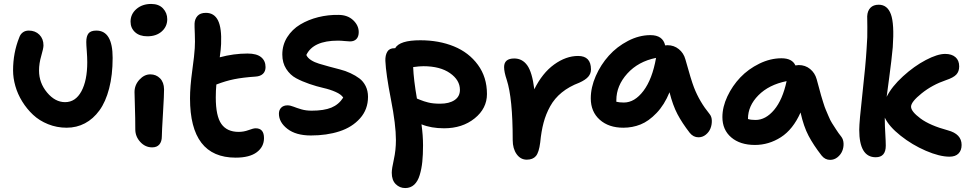

<svg xmlns="http://www.w3.org/2000/svg" viewBox="-20 -723 4915 968"><path d="M315.9 -79.1Q266.6 -79.1 222.4 -96.9Q178.2 -114.7 146.7 -144.3Q115.2 -173.8 92 -211.4Q68.8 -249 57.4 -289.3Q45.9 -329.6 45.9 -368.2Q45.9 -457 77.1 -534.2Q82.5 -550.3 95 -559.6Q107.4 -568.8 125 -568.8Q157.7 -568.8 178.5 -548.1Q199.2 -527.3 199.2 -494.1Q199.2 -479.5 188 -441.4Q176.8 -403.3 176.8 -367.2Q176.8 -305.2 217.3 -256.6Q257.8 -208 308.1 -208Q360.8 -208 390.4 -262.7Q419.9 -317.4 419.9 -409.2Q419.9 -434.6 417.5 -465.6Q415 -496.6 415 -511.2Q415 -540.5 426.3 -554.7Q437.5 -568.8 465.8 -568.8Q547.9 -568.8 547.9 -431.2Q547.9 -344.7 530.3 -277.1Q512.7 -209.5 481.4 -166.5Q450.2 -123.5 408.2 -101.3Q366.2 -79.1 315.9 -79.1Z M723.1 -540Q683.6 -540 660.9 -560.8Q638.2 -581.5 638.2 -613.8Q638.2 -651.9 667.7 -677.5Q697.3 -703.1 742.2 -703.1Q780.8 -703.1 802 -680.4Q823.2 -657.7 823.2 -626Q823.2 -589.4 795.7 -564.7Q768.1 -540 723.1 -540ZM747.1 20Q712.4 20 687.3 -7.3Q662.1 -34.7 662.1 -70.8Q662.1 -128.9 660.2 -183.6Q658.2 -238.3 658.2 -258.8Q658.2 -294.4 682.9 -321.3Q707.5 -348.1 737.8 -348.1Q767.1 -348.1 786.9 -328.1Q806.6 -308.1 807.1 -272.9Q807.6 -250.5 801.8 -153.6Q795.9 -56.6 795.9 -35.2Q795.9 -9.3 783.4 5.4Q771 20 747.1 20Z M1168 71.8Q938 71.8 938 -227.1Q938 -285.2 949.2 -366.5Q960.4 -447.8 961.9 -480Q963.9 -510.7 962.2 -551.8Q960.4 -592.8 960.9 -604Q961.9 -627.4 975.8 -642.8Q989.7 -658.2 1018.1 -658.2Q1060.1 -658.2 1079.1 -620.1Q1098.1 -582 1094.7 -501Q1093.8 -475.6 1087.9 -434.1Q1158.2 -453.1 1228 -453.1Q1273.9 -453.1 1296.4 -434.8Q1318.8 -416.5 1318.8 -384.8Q1318.8 -363.3 1305.7 -350.8Q1292.5 -338.4 1269 -336.9Q1204.6 -332.5 1160.9 -323.7Q1117.2 -314.9 1070.8 -296.9Q1067.9 -266.6 1067.9 -231.9Q1067.9 -137.7 1096.2 -97.9Q1124.5 -58.1 1183.1 -58.1Q1209 -58.1 1233.2 -67.1Q1257.3 -76.2 1269 -76.2Q1311 -76.2 1311 -26.9Q1311 17.1 1274.7 44.4Q1238.3 71.8 1168 71.8Z M1547.4 -40Q1472.2 -40 1429.2 -73.2Q1386.2 -106.4 1386.2 -149.9Q1386.2 -168.5 1397.7 -180.2Q1409.2 -191.9 1429.7 -191.9Q1442.9 -191.9 1459.5 -185.3Q1476.1 -178.7 1499 -171.9Q1522 -165 1551.3 -165Q1613.3 -165 1650.6 -180.4Q1688 -195.8 1710.4 -231Q1700.2 -247.1 1672.1 -259.5Q1644 -272 1610.6 -279.5Q1577.1 -287.1 1540 -299.8Q1502.9 -312.5 1472.9 -328.6Q1442.9 -344.7 1423.1 -375.5Q1403.3 -406.2 1403.3 -448.2Q1403.3 -496.6 1428.2 -535.9Q1453.1 -575.2 1493.9 -599.6Q1534.7 -624 1584.7 -636.5Q1634.8 -648.9 1687.5 -647.9Q1732.9 -647.5 1760.7 -621.1Q1788.6 -594.7 1788.6 -561Q1788.6 -538.6 1777.1 -526.4Q1765.6 -514.2 1744.6 -514.2Q1736.8 -514.2 1718 -516.1Q1699.2 -518.1 1683.6 -518.1Q1559.1 -518.1 1524.4 -445.8Q1530.8 -431.2 1548.3 -419.9Q1565.9 -408.7 1588.6 -401.9Q1611.3 -395 1638.9 -387.5Q1666.5 -379.9 1693.8 -373Q1721.2 -366.2 1746.8 -354.2Q1772.5 -342.3 1792 -327.6Q1811.5 -313 1823.5 -289.1Q1835.4 -265.1 1835.4 -234.9Q1835.4 -171.4 1795.4 -126.5Q1755.4 -81.5 1691.4 -60.8Q1627.4 -40 1547.4 -40Z M2022.9 225.1Q1995.1 225.1 1975.1 205.3Q1955.1 185.5 1955.1 147.9Q1955.1 127.9 1965.6 81.1Q1976.1 34.2 1976.1 -17.1Q1976.1 -93.8 1950.9 -222.2Q1925.8 -350.6 1922.9 -416Q1921.9 -443.8 1932.4 -461.9Q1942.9 -480 1968.8 -480H1972.2Q1994.6 -520 2099.1 -520Q2192.9 -520 2268.3 -489.3Q2343.8 -458.5 2389.4 -396.2Q2435.1 -334 2435.1 -249Q2435.1 -176.3 2373 -126.2Q2311 -76.2 2218.8 -76.2Q2153.8 -76.2 2105 -96.2Q2112.8 -40 2112.8 9.8Q2112.8 57.1 2109.1 92.8Q2105.5 128.4 2095.9 159.9Q2086.4 191.4 2068.1 208.3Q2049.8 225.1 2022.9 225.1ZM2114.7 -389.2Q2094.7 -389.2 2063 -384.8Q2065.4 -321.3 2082 -226.1Q2085.9 -224.6 2097.9 -219.7Q2109.9 -214.8 2117.7 -212.4Q2125.5 -210 2138.4 -206.5Q2151.4 -203.1 2166.5 -201.7Q2181.6 -200.2 2199.2 -200.2Q2244.6 -200.2 2271.7 -218.3Q2298.8 -236.3 2298.8 -270Q2298.8 -319.3 2248.8 -354.2Q2198.7 -389.2 2114.7 -389.2Z M2635.7 82Q2604.5 82 2584.7 54.2Q2564.9 26.4 2564.9 -17.1Q2564.9 -228.5 2534.7 -320.8Q2521.5 -359.9 2521.5 -384.8Q2521.5 -428.2 2572.8 -428.2Q2613.3 -428.2 2638.2 -393.6Q2663.1 -358.9 2673.8 -272.9Q2714.4 -355 2773.9 -397.9Q2833.5 -440.9 2894.5 -440.9Q2959.5 -440.9 2959.5 -373Q2959.5 -352.1 2945.8 -336.2Q2932.1 -320.3 2900.9 -306.2Q2849.1 -286.6 2812.5 -256.8Q2775.9 -227.1 2753.9 -187.3Q2731.9 -147.5 2720.5 -104.2Q2709 -61 2703.6 -4.9Q2697.3 45.4 2681.9 63.7Q2666.5 82 2635.7 82Z M3122.6 -79.1Q3048.8 -79.1 3003.7 -119.4Q2958.5 -159.7 2958.5 -227.1Q2958.5 -282.2 2983.6 -339.6Q3008.8 -397 3049.6 -442.4Q3090.3 -487.8 3146.2 -516.8Q3202.1 -545.9 3259.3 -545.9Q3321.8 -545.9 3333.5 -494.1Q3337.4 -495.1 3345.2 -495.1Q3377.9 -495.1 3402.3 -475.3Q3426.8 -455.6 3435.5 -423.8Q3464.8 -317.9 3479 -281.7Q3506.8 -210 3557.6 -147.9Q3568.4 -134.8 3568.8 -114.5Q3569.3 -94.2 3562 -75.7Q3554.7 -57.1 3538.3 -43.9Q3522 -30.8 3501.5 -30.8Q3475.6 -30.8 3457.5 -53.2Q3418.9 -103 3395.5 -147.5Q3372.1 -191.9 3355.5 -257.8Q3329.6 -194.3 3290 -153.1Q3250.5 -111.8 3209.5 -95.5Q3168.5 -79.1 3122.6 -79.1ZM3087.4 -217.8V-210Q3102.5 -206.1 3125.5 -206.1Q3179.7 -206.1 3224.1 -264.9Q3268.6 -323.7 3287.6 -431.2Q3197.8 -413.1 3142.6 -352.1Q3087.4 -291 3087.4 -217.8Z M3786.1 7.8Q3711.4 7.8 3666.7 -30.3Q3622.1 -68.4 3622.1 -132.8Q3622.1 -183.6 3647.2 -237.1Q3672.4 -290.5 3712.6 -332.8Q3752.9 -375 3808.3 -402.1Q3863.8 -429.2 3919.9 -429.2Q3974.1 -429.2 3990.2 -393.1Q4002 -395 4006.8 -395Q4040 -395 4064.2 -375.2Q4088.4 -355.5 4097.2 -324.2Q4099.1 -317.9 4108.4 -283.2Q4117.7 -248.5 4119.6 -241.9Q4121.6 -235.4 4130.1 -207.5Q4138.7 -179.7 4143.1 -170.4Q4147.5 -161.1 4156.7 -138.4Q4166 -115.7 4174.6 -102.5Q4183.1 -89.4 4195.1 -70.6Q4207 -51.8 4221.2 -34.2Q4231.9 -20.5 4232.9 -0.2Q4233.9 20 4226.3 38.3Q4218.8 56.6 4202.4 69.8Q4186 83 4165 83Q4139.6 83 4122.1 61Q4081.1 8.3 4056.4 -38.6Q4031.7 -85.4 4016.1 -155.8Q3978 -70.3 3917 -31.2Q3856 7.8 3786.1 7.8ZM3751 -124V-123Q3765.1 -118.2 3789.1 -118.2Q3840.3 -118.2 3883.1 -169.2Q3925.8 -220.2 3945.8 -314Q3856.4 -295.9 3803.7 -242.7Q3751 -189.5 3751 -124Z M4395 69.8Q4312 69.8 4312 -68.8Q4312 -107.9 4328.1 -251.2Q4344.2 -394.5 4349.1 -477.1Q4354 -538.1 4352.8 -586.9Q4351.6 -635.7 4352.1 -641.1Q4353.5 -668.5 4368.4 -683.8Q4383.3 -699.2 4410.2 -699.2Q4454.1 -699.2 4471.7 -650.9Q4489.3 -602.5 4481 -484.9Q4475.1 -420.4 4463.1 -331.8Q4451.2 -243.2 4450.2 -234.9Q4476.1 -286.6 4532.5 -338.1Q4588.9 -389.6 4647.7 -420.4Q4706.5 -451.2 4745.1 -451.2Q4778.3 -451.2 4797.1 -434.8Q4815.9 -418.5 4815.9 -388.2Q4815.9 -362.8 4801.5 -347.2Q4787.1 -331.5 4749 -318.8Q4680.2 -295.4 4626.7 -252.4Q4573.2 -209.5 4573.2 -185.1Q4573.2 -161.1 4620.8 -125.7Q4668.5 -90.3 4758.8 -65.9Q4828.1 -47.4 4828.1 7.8Q4828.1 35.2 4812.5 51Q4796.9 66.9 4767.1 66.9Q4716.8 66.9 4647.7 37.1Q4578.6 7.3 4520.3 -39.1Q4461.9 -85.4 4440.9 -129.9V-117.2Q4440.9 -89.8 4443.4 -48.8Q4445.8 -7.8 4445.8 11.2Q4445.8 69.8 4395 69.8Z"/></svg>

Font: Shantell Sans Irregular Bouncy
Style: Regular
Weight: 600
Designer: Stephen Nixon, Anya Danilova, Shantell Martin
Foundry: Arrow Type
Version: Version 1.006;[9816181b4]